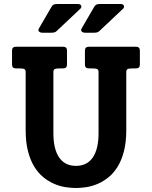

<svg xmlns="http://www.w3.org/2000/svg" viewBox="-20 -921 757 957"><path d="M677.2 -599.1Q677.2 -580.1 658.2 -580.1H643.1Q621.6 -580.1 615.5 -576.4Q609.4 -572.8 609.4 -562V-272Q609.4 -212.4 597.9 -167.7Q586.4 -123 566.9 -91.1Q547.4 -59.1 522 -38.3Q496.6 -17.6 468.8 -5.4Q440.9 6.8 412.6 11.5Q384.3 16.1 358.9 16.1H358.4Q333 16.1 304.7 11.5Q276.4 6.8 248.5 -5.4Q220.7 -17.6 195.3 -38.3Q169.9 -59.1 150.4 -91.1Q130.9 -123 119.4 -167.7Q107.9 -212.4 107.9 -272V-562Q107.9 -572.8 101.8 -576.4Q95.7 -580.1 74.2 -580.1H59.1Q40 -580.1 40 -599.1V-668.9Q40 -688 59.1 -688H294.9Q314 -688 314 -668.9V-599.1Q314 -580.1 294.9 -580.1H279.8Q258.8 -580.1 252.4 -576.4Q246.1 -572.8 246.1 -562V-257.8Q246.1 -177.7 274.9 -136Q303.7 -94.2 358.4 -94.2Q413.6 -94.2 442.4 -136Q471.2 -177.7 471.2 -257.8V-562Q471.2 -572.8 464.8 -576.4Q458.5 -580.1 437.5 -580.1H422.4Q403.3 -580.1 403.3 -599.1V-668.9Q403.3 -688 422.4 -688H658.2Q677.2 -688 677.2 -668.9ZM262.2 -766.1Q256.8 -760.7 249.8 -759.3Q242.7 -757.8 232.9 -757.8H193.8Q185.5 -757.8 180.7 -759.8Q175.8 -761.7 173.6 -764.9Q171.4 -768.1 171.6 -771.7Q171.9 -775.4 173.8 -778.8L236.8 -887.2Q241.2 -895 247.3 -897.9Q253.4 -900.9 264.2 -900.9H369.1Q376.5 -900.9 380.1 -898.2Q383.8 -895.5 385 -891.8Q386.2 -888.2 384.8 -884Q383.3 -879.9 379.9 -877ZM475.1 -766.1Q469.7 -760.7 462.6 -759.3Q455.6 -757.8 445.8 -757.8H406.7Q398.4 -757.8 393.6 -759.8Q388.7 -761.7 386.5 -764.9Q384.3 -768.1 384.5 -771.7Q384.8 -775.4 386.7 -778.8L449.7 -887.2Q454.1 -895 460.2 -897.9Q466.3 -900.9 477.1 -900.9H582Q589.4 -900.9 593 -898.2Q596.7 -895.5 597.9 -891.8Q599.1 -888.2 597.7 -884Q596.2 -879.9 592.8 -877Z"/></svg>

Font: New Telegraph
Style: Bold
Weight: 700
Designer: Frank Baranowski
Foundry: Frank Baranowski
Version: Version 3.001